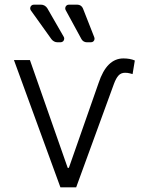

<svg xmlns="http://www.w3.org/2000/svg" viewBox="-20 -803 638 823"><path d="M108.3 -545.5 270.2 -83.5H275.2L402.3 -446.4Q420.1 -500.4 446.7 -526.5Q473.4 -552.6 508.9 -552.6Q537.3 -552.6 557.9 -543.7L548.3 -485.4Q546.2 -485.8 536.9 -488.5Q527.7 -491.1 516 -491.1Q498.9 -491.1 488.1 -479.4Q477.3 -467.7 468.4 -443.5L306.5 0H239L39.8 -545.5ZM125 -783H155.9Q164.1 -783 171.3 -778.8Q178.6 -774.5 182.9 -767.4L253.2 -645.2Q255.3 -641.7 255.3 -637.4Q255.3 -631 250.9 -626.4Q246.4 -621.8 239.7 -621.8H225.9Q218.4 -621.8 211.8 -625.4Q205.3 -628.9 200.6 -634.9L112.2 -758.5Q109.4 -762.4 109.4 -767.4Q109.4 -773.8 113.8 -778.4Q118.3 -783 125 -783ZM274.9 -783H311.4Q319.6 -783 326.2 -778.6Q332.7 -774.1 335.6 -766.7L384.2 -643.1Q385.3 -639.9 385.3 -637.1Q385.3 -630.7 380.9 -626.2Q376.4 -621.8 370 -621.8H351.9Q344.8 -621.8 338.6 -625.5Q332.4 -629.3 329.2 -635.3L261.4 -759.9Q259.6 -763.1 259.6 -767.4Q259.6 -773.8 264 -778.4Q268.5 -783 274.9 -783Z"/></svg>

Font: DeltaSans Light
Style: Regular
Weight: 300
Designer: Rasmus Andersson
Foundry: rsms
Version: Version 3.012